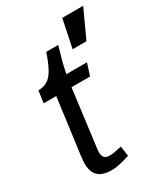

<svg xmlns="http://www.w3.org/2000/svg" viewBox="-185 -817 797 914"><g transform="rotate(-30 213.0 -360.0)"><path d="M230 -631Q219 -594 210 -561.5Q201 -529 194 -491H307L286 -425H184L144 -114Q144 -113 143 -105.5Q142 -98 142 -92Q142 -74 150 -63Q158 -52 180 -52Q192 -52 209 -55Q226 -58 246 -63L254 -8Q251 -7 235 -2Q219 3 196.5 8Q174 13 152 13Q126 13 104.5 5.5Q83 -2 69.5 -22.5Q56 -43 56 -81Q56 -87 57 -94.5Q58 -102 58.5 -108.5Q59 -115 59 -116L100 -425H31L40 -491Q69 -491 90 -503.5Q111 -516 128.5 -546.5Q146 -577 164 -631ZM311 -733H426L355 -579H279Z"/></g></svg>

Font: Rosario Medium
Style: Italic
Weight: 500
Italic angle: -8.05°
Version: Version 1.201